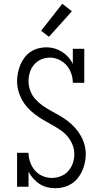

<svg xmlns="http://www.w3.org/2000/svg" viewBox="-20 -995 540 1023"><path d="M274 8Q252 8 230.5 2.5Q209 -3 190.5 -15Q172 -27 157.5 -43.5Q143 -60 132 -80V0H71V-181H132Q132 -156 140.5 -131.5Q149 -107 165.5 -87.5Q182 -68 206 -57.5Q230 -47 255 -47Q280 -47 303.5 -56Q327 -65 343.5 -83.5Q360 -102 368 -125.5Q376 -149 376 -174Q376 -200 366 -224.5Q356 -249 339 -269Q322 -289 300 -303.5Q278 -318 255.5 -330.5Q233 -343 210 -356.5Q187 -370 166.5 -385.5Q146 -401 128 -420.5Q110 -440 97.5 -462.5Q85 -485 78 -510.5Q71 -536 71 -562Q71 -585 75.5 -607Q80 -629 88.5 -649.5Q97 -670 110.5 -688Q124 -706 142.5 -718.5Q161 -731 183 -737Q205 -743 227 -743Q249 -743 270 -737Q291 -731 309.5 -719.5Q328 -708 343 -691.5Q358 -675 368 -655V-735H429V-554H368Q368 -579 359.5 -603.5Q351 -628 334.5 -647Q318 -666 294.5 -677Q271 -688 246 -688Q222 -688 199.5 -678.5Q177 -669 161.5 -650.5Q146 -632 139 -609Q132 -586 132 -562Q132 -536 141.5 -511Q151 -486 168.5 -466.5Q186 -447 207.5 -432Q229 -417 252 -404.5Q275 -392 297.5 -379Q320 -366 341 -350Q362 -334 379.5 -314.5Q397 -295 410 -272.5Q423 -250 430 -224.5Q437 -199 437 -173Q437 -150 432 -127.5Q427 -105 418 -84.5Q409 -64 394.5 -46Q380 -28 361 -16Q342 -4 319.5 2Q297 8 274 8ZM241 -799 199 -831 312 -975 363 -935Z"/></svg>

Font: Iosevka Curly Slab Light
Style: Regular
Weight: 300
Monospace: yes
Designer: Belleve Invis
Foundry: Belleve Invis
Version: Version 22.1.2; ttfautohint (v1.8.4)